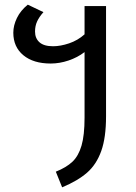

<svg xmlns="http://www.w3.org/2000/svg" viewBox="-20 -590 584 822"><path d="M434 -564V-92Q434 -1 413.5 56.5Q393 114 353 149Q313 184 246 212L219 145Q264 127 290 102.5Q316 78 329 33.5Q342 -11 342 -86V-367Q312 -344 273.5 -331Q235 -318 197 -318Q123 -318 80 -353.5Q37 -389 37 -450Q37 -481 52.5 -513Q68 -545 99 -570L166 -538Q148 -518 139 -498.5Q130 -479 130 -455Q130 -426 149 -409Q168 -392 207 -392Q239 -392 276 -404.5Q313 -417 342 -443V-564Z"/></svg>

Font: FiraGOUPP
Style: Medium
Weight: 400
Designer: bBox Type
Foundry: bBox Type GmbH
Version: Version 1.001